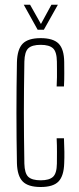

<svg xmlns="http://www.w3.org/2000/svg" viewBox="-20 -762 324 788"><path d="M212.5 -407Q213.5 -427 213.8 -444.8Q214 -462.5 213.8 -478.8Q213.5 -495 213.5 -509Q213 -549.5 197.5 -563.8Q182 -578 147 -578Q111.5 -578 96.2 -563.8Q81 -549.5 80 -509Q79 -448 78.5 -397.5Q78 -347 78 -299.8Q78 -252.5 78.5 -202Q79 -151.5 80 -90.5Q81 -50.5 96.2 -36.2Q111.5 -22 147 -22Q182 -22 197.5 -36.2Q213 -50.5 213.5 -90.5Q213.5 -113 213.8 -138.2Q214 -163.5 212.5 -194.5H242.5Q244 -164.5 244.2 -139Q244.5 -113.5 243.5 -92Q242 -40 220.2 -17.2Q198.5 5.5 147 5.5Q95.5 5.5 73.2 -17.2Q51 -40 49.5 -92Q48.5 -142.5 48 -194.8Q47.5 -247 47.5 -299.5Q47.5 -352 48 -404.2Q48.5 -456.5 49.5 -507Q51 -560 73.2 -582.8Q95.5 -605.5 147 -605.5Q198.5 -605.5 220.8 -582.8Q243 -560 243.5 -507.5Q243.5 -487 243.8 -462Q244 -437 242.5 -407ZM134.5 -640 77.5 -742.5H103.5L148 -663.5L191 -742.5H217.5L160 -640Z"/></svg>

Font: Big Shoulders Display ExtraLight
Style: Regular
Weight: 250
Designer: Patric King
Foundry: XO Type Co
Version: Version 2.002